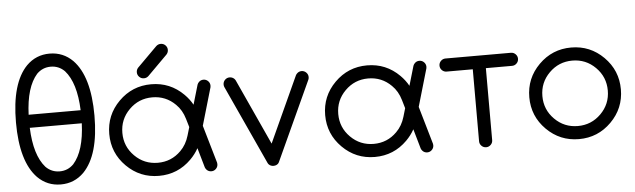

<svg xmlns="http://www.w3.org/2000/svg" viewBox="-49 -962 3777 1142"><g transform="rotate(-5 1840.0 -390.5)"><path d="M428.7 -429.7Q422.4 -594.2 356.4 -668.5Q321.8 -703.1 273.4 -703.1Q225.1 -703.1 190.4 -668.5Q124.5 -594.2 118.2 -429.7ZM118.2 -351.6Q124.5 -187 190.4 -112.8Q225.1 -78.1 273.4 -78.1Q321.8 -78.1 356.4 -112.8Q422.4 -187 428.7 -351.6ZM39.1 -390.6Q39.1 -625 135.3 -724.1Q192.4 -781.2 273.4 -781.2Q354.5 -781.2 411.6 -724.1Q507.8 -625 507.8 -390.6Q507.8 -156.2 411.6 -57.1Q354.5 0 273.4 0Q192.4 0 135.3 -57.1Q39.1 -156.2 39.1 -390.6Z M1048.8 -223.6 1063.5 -273.4 1048.8 -323.2Q1033.2 -377 997.6 -411.6Q940.4 -468.8 859.4 -468.8Q778.3 -468.8 721.2 -411.6Q664.1 -354.5 664.1 -273.4Q664.1 -192.4 721.2 -135.3Q778.3 -78.1 859.4 -78.1Q940.4 -78.1 997.6 -135.3Q1033.2 -170.4 1048.8 -223.6ZM1101.1 -144Q1082 -109.4 1052.7 -80.1Q972.7 0 859.4 0Q746.1 0 666 -80.1Q585.9 -160.2 585.9 -273.4Q585.9 -386.7 666 -466.8Q746.1 -546.9 859.4 -546.9Q972.7 -546.9 1052.7 -466.8Q1082 -437.5 1100.6 -403.8L1134.8 -520.5Q1137.7 -528.8 1144.5 -535.6Q1155.8 -546.9 1171.9 -546.9Q1188 -546.9 1199.5 -535.4Q1210.9 -523.9 1210.9 -507.8Q1210.9 -502.9 1210 -498.5L1144.5 -273.9L1210 -48.3Q1210.9 -43.9 1210.9 -39.1Q1210.9 -22.9 1199.5 -11.5Q1188 0 1171.9 0Q1155.8 0 1144.5 -11.2Q1137.7 -18.1 1134.8 -26.4ZM965.8 -714.8 847.2 -596.2Q835.9 -585.9 820.3 -585.9Q804.2 -585.9 792.7 -597.4Q781.2 -608.9 781.2 -625Q781.2 -640.1 791 -651.4L909.7 -770Q921.4 -781.2 937.5 -781.2Q953.6 -781.2 965.1 -769.8Q976.6 -758.3 976.6 -742.2Q976.6 -726.6 965.8 -714.8Z M1570.8 -10.7Q1560.1 0 1543 0Q1525.9 0 1515.1 -11.2Q1511.7 -14.2 1508.8 -20.5L1292 -492.7Q1289.1 -499.5 1289.1 -507.8Q1289.1 -523.9 1300.5 -535.4Q1312 -546.9 1328.1 -546.9Q1344.2 -546.9 1356 -535.6Q1359.9 -531.7 1363.3 -525.4L1543 -132.8L1722.7 -525.4Q1726.1 -531.7 1730.5 -535.6Q1741.7 -546.9 1757.8 -546.9Q1773.9 -546.9 1785.4 -535.4Q1796.9 -523.9 1796.9 -507.8Q1796.9 -499.5 1793.9 -492.7L1577.1 -20.5Q1574.2 -14.2 1570.8 -10.7Z M2337.9 -223.6 2352.5 -273.4 2337.9 -323.2Q2322.3 -377 2286.6 -411.6Q2229.5 -468.8 2148.4 -468.8Q2067.4 -468.8 2010.3 -411.6Q1953.1 -354.5 1953.1 -273.4Q1953.1 -192.4 2010.3 -135.3Q2067.4 -78.1 2148.4 -78.1Q2229.5 -78.1 2286.6 -135.3Q2322.3 -170.4 2337.9 -223.6ZM2390.1 -144Q2371.1 -109.4 2341.8 -80.1Q2261.7 0 2148.4 0Q2035.2 0 1955.1 -80.1Q1875 -160.2 1875 -273.4Q1875 -386.7 1955.1 -466.8Q2035.2 -546.9 2148.4 -546.9Q2261.7 -546.9 2341.8 -466.8Q2371.1 -437.5 2389.6 -403.8L2423.8 -520.5Q2426.8 -528.8 2433.6 -535.6Q2444.8 -546.9 2460.9 -546.9Q2477.1 -546.9 2488.5 -535.4Q2500 -523.9 2500 -507.8Q2500 -502.9 2499 -498.5L2433.6 -273.9L2499 -48.3Q2500 -43.9 2500 -39.1Q2500 -22.9 2488.5 -11.5Q2477.1 0 2460.9 0Q2444.8 0 2433.6 -11.2Q2426.8 -18.1 2423.8 -26.4Z M2617.2 -468.8Q2601.1 -468.8 2589.6 -480.2Q2578.1 -491.7 2578.1 -507.8Q2578.1 -523.9 2589.6 -535.4Q2601.1 -546.9 2617.2 -546.9H3007.8Q3023.9 -546.9 3035.4 -535.4Q3046.9 -523.9 3046.9 -507.8Q3046.9 -491.7 3035.4 -480.2Q3023.9 -468.8 3007.8 -468.8H2851.6V-39.1Q2851.6 -22.9 2840.1 -11.5Q2828.6 0 2812.5 0Q2796.4 0 2784.9 -11.5Q2773.4 -22.9 2773.4 -39.1V-468.8Z M3640.6 -273.4Q3640.6 -160.2 3560.5 -80.1Q3480.5 0 3367.2 0Q3253.9 0 3173.8 -80.1Q3093.8 -160.2 3093.8 -273.4Q3093.8 -386.7 3173.8 -466.8Q3253.9 -546.9 3367.2 -546.9Q3480.5 -546.9 3560.5 -466.8Q3640.6 -386.7 3640.6 -273.4ZM3367.2 -468.8Q3286.1 -468.8 3229 -411.6Q3171.9 -354.5 3171.9 -273.4Q3171.9 -192.4 3229 -135.3Q3286.1 -78.1 3367.2 -78.1Q3448.2 -78.1 3505.4 -135.3Q3562.5 -192.4 3562.5 -273.4Q3562.5 -354.5 3505.4 -411.6Q3448.2 -468.8 3367.2 -468.8Z"/></g></svg>

Font: Comfortaa
Style: Regular
Weight: 400
Designer: Johan Aakerlund - aajohan
Foundry: Johan Aakerlund
Version: Version 2.004 2013